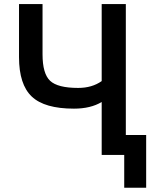

<svg xmlns="http://www.w3.org/2000/svg" viewBox="-20 -751 769 932"><path d="M473.6 -255.9Q419.9 -223.6 338.9 -223.6Q196.3 -223.6 134.3 -282.2Q72.3 -340.8 72.3 -473.6V-731.4H186.5V-487.3Q186.5 -393.6 223.1 -358.9Q259.8 -324.2 359.4 -324.2Q426.8 -324.2 473.6 -357.4V-731.4H590.8V-95.7H689.5V160.2H583V1H547.9H473.6Z"/></svg>

Font: Gen Shin Gothic Medium
Style: Regular
Weight: 500
Designer: [Source Han Sans]
Ryoko NISHIZUKA  (kana & ideographs); Paul D. Hunt (Latin, Greek & Cyrillic); Wenlong ZHANG  (bopomofo
Version: Version 1.002.20150607